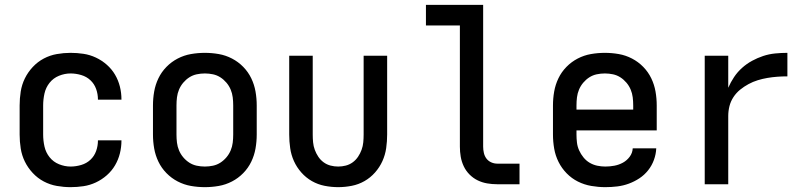

<svg xmlns="http://www.w3.org/2000/svg" viewBox="-20 -760 3340 792"><path d="M271 12Q243 12 214.5 7Q186 2 160.5 -11.5Q135 -25 115 -46.5Q95 -68 82.5 -93.5Q70 -119 65.5 -147.5Q61 -176 61 -205V-325Q61 -354 65.5 -382.5Q70 -411 82.5 -436.5Q95 -462 115 -483.5Q135 -505 160.5 -518.5Q186 -532 214.5 -537Q243 -542 271 -542Q298 -542 324.5 -538Q351 -534 375.5 -522.5Q400 -511 420.5 -493Q441 -475 454.5 -452Q468 -429 474.5 -403Q481 -377 481 -350V-349H384V-350Q384 -372 376.5 -393Q369 -414 353 -429Q337 -444 315 -450.5Q293 -457 271 -457Q247 -457 223.5 -447.5Q200 -438 184.5 -418.5Q169 -399 163.5 -374.5Q158 -350 158 -325V-205Q158 -180 163.5 -155.5Q169 -131 184.5 -111.5Q200 -92 223.5 -82.5Q247 -73 271 -73Q293 -73 315 -79.5Q337 -86 353 -101Q369 -116 376.5 -137Q384 -158 384 -180V-181H481V-180Q481 -153 474.5 -127Q468 -101 454.5 -78Q441 -55 420.5 -37Q400 -19 375.5 -7.5Q351 4 324.5 8Q298 12 271 12Z M825 12Q796 12 767.5 7Q739 2 713 -11.5Q687 -25 666.5 -46Q646 -67 633.5 -93Q621 -119 616 -147.5Q611 -176 611 -205V-325Q611 -354 616 -382.5Q621 -411 633.5 -437Q646 -463 666.5 -484Q687 -505 713 -518.5Q739 -532 767.5 -537Q796 -542 825 -542Q854 -542 882.5 -537Q911 -532 937 -518.5Q963 -505 983.5 -484Q1004 -463 1016.5 -437Q1029 -411 1034 -382.5Q1039 -354 1039 -325V-205Q1039 -176 1034 -147.5Q1029 -119 1016.5 -93Q1004 -67 983.5 -46Q963 -25 937 -11.5Q911 2 882.5 7Q854 12 825 12ZM825 -73Q842 -73 858.5 -76.5Q875 -80 889 -89Q903 -98 914 -111Q925 -124 931.5 -139.5Q938 -155 940 -171.5Q942 -188 942 -205V-325Q942 -342 940 -358.5Q938 -375 931.5 -390.5Q925 -406 914 -419Q903 -432 889 -441Q875 -450 858.5 -453.5Q842 -457 825 -457Q808 -457 791.5 -453.5Q775 -450 761 -441Q747 -432 736 -419Q725 -406 718.5 -390.5Q712 -375 710 -358.5Q708 -342 708 -325V-205Q708 -188 710 -171.5Q712 -155 718.5 -139.5Q725 -124 736 -111Q747 -98 761 -89Q775 -80 791.5 -76.5Q808 -73 825 -73Z M1375 12Q1347 12 1319 6.5Q1291 1 1266.5 -13Q1242 -27 1223 -48.5Q1204 -70 1192.5 -95.5Q1181 -121 1177 -149Q1173 -177 1173 -205V-530H1270V-205Q1270 -189 1271.5 -173Q1273 -157 1278.5 -142Q1284 -127 1293 -113.5Q1302 -100 1315 -90.5Q1328 -81 1343.5 -77Q1359 -73 1375 -73Q1391 -73 1406.5 -77Q1422 -81 1435 -90.5Q1448 -100 1457 -113.5Q1466 -127 1471.5 -142Q1477 -157 1478.5 -173Q1480 -189 1480 -205V-530H1577V-205Q1577 -177 1573 -149Q1569 -121 1557.5 -95.5Q1546 -70 1527 -48.5Q1508 -27 1483.5 -13Q1459 1 1431 6.5Q1403 12 1375 12Z M2123 0H2031Q2010 0 1989.5 -3.5Q1969 -7 1950.5 -16Q1932 -25 1917 -40Q1902 -55 1893 -74Q1884 -93 1880.5 -113.5Q1877 -134 1877 -155V-655H1737V-740H1973V-155Q1973 -142 1976 -129Q1979 -116 1986.5 -106Q1994 -96 2006 -90.5Q2018 -85 2031 -85H2123Z M2477 12Q2448 12 2419 7Q2390 2 2364 -11Q2338 -24 2317.5 -45Q2297 -66 2284 -92Q2271 -118 2266 -147Q2261 -176 2261 -205V-325Q2261 -354 2266 -382.5Q2271 -411 2283.5 -437Q2296 -463 2316.5 -484Q2337 -505 2363 -518.5Q2389 -532 2417.5 -537Q2446 -542 2475 -542Q2504 -542 2532.5 -537Q2561 -532 2587 -518.5Q2613 -505 2633.5 -484Q2654 -463 2666.5 -437Q2679 -411 2684 -382.5Q2689 -354 2689 -325V-222H2358V-205Q2358 -188 2360 -171.5Q2362 -155 2369 -139.5Q2376 -124 2387 -110.5Q2398 -97 2412.5 -88.5Q2427 -80 2443.5 -76.5Q2460 -73 2477 -73Q2496 -73 2514.5 -76.5Q2533 -80 2549.5 -89Q2566 -98 2577.5 -113.5Q2589 -129 2590 -148H2687Q2686 -124 2677.5 -100.5Q2669 -77 2653.5 -57.5Q2638 -38 2617.5 -24.5Q2597 -11 2574 -2.5Q2551 6 2526.5 9Q2502 12 2477 12ZM2358 -308H2592V-325Q2592 -342 2590 -358.5Q2588 -375 2581.5 -390.5Q2575 -406 2564 -419Q2553 -432 2539 -441Q2525 -450 2508.5 -453.5Q2492 -457 2475 -457Q2458 -457 2441.5 -453.5Q2425 -450 2411 -441Q2397 -432 2386 -419Q2375 -406 2368.5 -390.5Q2362 -375 2360 -358.5Q2358 -342 2358 -325Z M2887 0V-530H2984V-398Q2994 -421 3008 -442Q3022 -463 3041 -480Q3060 -497 3082 -509Q3104 -521 3128 -529Q3152 -537 3177.5 -539.5Q3203 -542 3228 -542V-445Q3207 -445 3186.5 -443.5Q3166 -442 3145.5 -438.5Q3125 -435 3105.5 -429Q3086 -423 3067.5 -413Q3049 -403 3033 -390Q3017 -377 3005.5 -359.5Q2994 -342 2989 -322Q2984 -302 2984 -281V0Z"/></svg>

Font: Lode Dark Term
Style: Bold
Weight: 700
Monospace: yes
Designer: Belleve Invis
Foundry: Belleve Invis
Version: Version 29.2.0